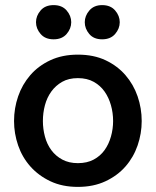

<svg xmlns="http://www.w3.org/2000/svg" viewBox="-20 -720 610 752"><path d="M380 -700Q413 -700 431 -679Q449 -658 449 -633Q449 -608 431 -587Q413 -566 380 -566Q347 -566 329.5 -587Q312 -608 312 -633Q312 -658 330 -679Q348 -700 380 -700ZM190 -700Q223 -700 241 -679Q259 -658 259 -633Q259 -608 241 -587Q223 -566 190 -566Q157 -566 139 -587Q121 -608 121 -633Q121 -658 139 -679Q157 -700 190 -700ZM285 -81Q321 -81 347 -95Q373 -109 389.5 -132Q406 -155 414.5 -185Q423 -215 423 -246Q423 -278 414.5 -308Q406 -338 389.5 -361.5Q373 -385 347 -399.5Q321 -414 285 -414Q249 -414 223.5 -399.5Q198 -385 181 -361.5Q164 -338 156 -308Q148 -278 148 -246Q148 -215 156 -185Q164 -155 181 -132Q198 -109 224 -95Q250 -81 285 -81ZM285 -506Q347 -506 393.5 -484Q440 -462 471.5 -425.5Q503 -389 519 -342.5Q535 -296 535 -246Q535 -197 519 -150.5Q503 -104 471.5 -68Q440 -32 393 -10Q346 12 285 12Q224 12 177.5 -10Q131 -32 99 -68Q67 -104 51 -150.5Q35 -197 35 -246Q35 -296 51 -342.5Q67 -389 98.5 -425.5Q130 -462 177 -484Q224 -506 285 -506Z"/></svg>

Font: Codetta
Style: Bold
Weight: 700
Designer: Ulrich Proeller
Foundry: PROSA GmbH
Version: Version 2.00;September 29, 2018;FontCreator 11.5.0.2427 64-b